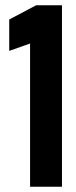

<svg xmlns="http://www.w3.org/2000/svg" viewBox="-20 -708 290 728"><path d="M94 0V-543L15 -515V-634L117 -688H215V0Z"/></svg>

Font: Saira Ultra Condensed ExtraBold
Style: Regular
Weight: 800
Width: 1
Designer: Hector Gatti with collaboration of the Omnibus-Type team
Foundry: Omnibus-Type
Version: Version 1.001; ttfautohint (v1.8)